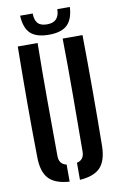

<svg xmlns="http://www.w3.org/2000/svg" viewBox="-105 -1027 679 1091"><g transform="rotate(-10 235.0 -481.0)"><path d="M48.5 -160Q46 -320 46.2 -480Q46.5 -640 48.5 -800H163Q160.5 -640 161 -474Q161.5 -308 162.5 -148Q162.5 -100.5 205.5 -91V7.5Q123 2 86.2 -37.2Q49.5 -76.5 48.5 -160ZM265 7.5V-91Q307.5 -100.5 307.5 -148Q308.5 -308 309.2 -474Q310 -640 307.5 -800H422Q424 -640 424 -480Q424 -320 422 -160Q420.5 -76.5 384 -37.2Q347.5 2 265 7.5ZM235.5 -835Q163 -835 129.2 -867Q95.5 -899 92 -970H164.5Q165 -932.5 181.2 -913.8Q197.5 -895 235.5 -895Q306 -895 306.5 -970H379Q375 -899.5 341.2 -867.2Q307.5 -835 235.5 -835Z"/></g></svg>

Font: Big Shoulders Stencil Text
Style: Bold
Weight: 700
Designer: Patric King
Foundry: XO Type Co
Version: Version 1.000